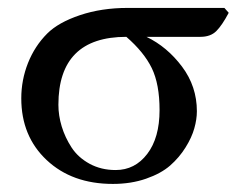

<svg xmlns="http://www.w3.org/2000/svg" viewBox="-20 -450 610 480"><path d="M269 -24.9Q317.4 -24.9 348.1 -65.2Q378.9 -105.5 378.9 -174.8Q378.9 -239.7 359.4 -279.8Q339.8 -319.8 295.9 -357.9Q126 -357.9 126 -188Q126 -161.1 134.3 -133.8Q142.6 -106.4 158.9 -81.3Q175.3 -56.2 204.1 -40.5Q232.9 -24.9 269 -24.9ZM481 -357.9H346.2Q397.9 -333 435.1 -283.4Q472.2 -233.9 472.2 -171.9Q472.2 -151.9 465.8 -129.2Q459.5 -106.4 443.8 -81.3Q428.2 -56.2 405.3 -36.1Q382.3 -16.1 345 -3.2Q307.6 9.8 262.2 9.8Q160.2 9.8 96.7 -49.8Q33.2 -109.4 33.2 -204.1Q33.2 -250 50 -292.5Q66.9 -335 98.1 -366.2Q126 -394 179.9 -412.1Q233.9 -430.2 298.8 -430.2H541L551.8 -418Q535.2 -386.7 520.8 -372.3Q506.3 -357.9 481 -357.9Z"/></svg>

Font: Common Serif News
Style: Regular
Weight: 450
Designer: Philipp H. Poll, Khaled Hosny
Foundry: Stefan Peev, Context Ltd.
Version: Version 1.026